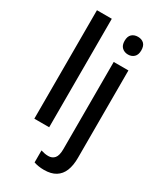

<svg xmlns="http://www.w3.org/2000/svg" viewBox="-245 -842 977 1165"><g transform="rotate(30 244.0 -260.0)"><path d="M174 0H70V-760H174ZM275 240Q255 240 236.5 237Q218 234 204 229V145Q217 149 229.5 151.5Q242 154 256 154Q283 154 299 135.5Q315 117 315 71V-539H418V74Q418 127 403 164Q388 201 356.5 220.5Q325 240 275 240ZM308 -683Q308 -715 324.5 -730Q341 -745 367 -745Q393 -745 409 -730Q425 -715 425 -683Q425 -652 408.5 -636.5Q392 -621 367 -621Q342 -621 325 -636.5Q308 -652 308 -683Z"/></g></svg>

Font: Noto Sans Display SemiCondensed Medium
Style: Regular
Weight: 500
Width: 4
Designer: Monotype Design Team
Foundry: Monotype Imaging Inc.
Version: Version 2.003